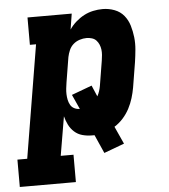

<svg xmlns="http://www.w3.org/2000/svg" viewBox="-84 -586 737 839"><g transform="rotate(-5 284.5 -166.5)"><path d="M-31 205V85H12L94 -410H67V-530H261L250 -461Q262 -479 279 -494Q296 -509 315 -519Q334 -529 355 -533.5Q376 -538 397 -538Q424 -538 449 -528.5Q474 -519 490 -499.5Q506 -480 513.5 -455Q521 -430 524 -403.5Q527 -377 524.5 -349.5Q522 -322 518 -295L500 -185Q496 -162 489 -139Q482 -116 470.5 -94Q459 -72 442 -53Q425 -34 404 -21L439 56L350 89L314 8Q311 8 308 8Q305 8 303 8Q281 8 261 2.5Q241 -3 226 -16.5Q211 -30 202 -48Q193 -66 188 -86L159 85H215V205ZM260 -112 231 -176 320 -209 341 -160Q347 -171 350.5 -182Q354 -193 356 -204L374 -314Q376 -326 377 -338.5Q378 -351 376.5 -362.5Q375 -374 370.5 -384.5Q366 -395 358.5 -403Q351 -411 339.5 -414.5Q328 -418 316 -418Q301 -418 285.5 -413Q270 -408 258 -397.5Q246 -387 239.5 -372Q233 -357 230 -342L212 -232Q210 -219 208.5 -206Q207 -193 207.5 -180.5Q208 -168 210.5 -156Q213 -144 219 -133.5Q225 -123 236 -117.5Q247 -112 260 -112Z"/></g></svg>

Font: Iosevka Curly Slab HvEx
Style: Italic
Weight: 900
Width: 7
Italic angle: -9°
Monospace: yes
Designer: Belleve Invis
Foundry: Belleve Invis
Version: Version 11.1.0; ttfautohint (v1.8.3)